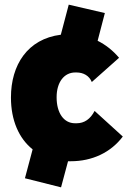

<svg xmlns="http://www.w3.org/2000/svg" viewBox="-20 -680 558 824"><path d="M242 124 272 12H284C375 12 455 -25 507 -94L386 -204C368 -169 342 -151 309 -151H302C253 -151 223 -196 223 -262V-263C223 -327 255 -369 303 -369H308C338 -369 363 -355 374 -328L491 -432C464 -464 433 -488 399 -505L430 -624L275 -660L241 -531C98 -513 27 -401 27 -262V-261C27 -164 61 -86 120 -39L87 85Z"/></svg>

Font: Fixel Display Black
Style: Regular
Weight: 900
Designer: AlfaBravo + MacPaw
Foundry: Kyrylo Tkachov, Marchela Mozhyna, Serhii Makarenko, Maria Weinstein, Zakhar Kryvoshyya
Version: Version 1.211